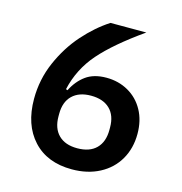

<svg xmlns="http://www.w3.org/2000/svg" viewBox="-105 -793 851 900"><g transform="rotate(15 320.0 -343.0)"><path d="M67 -262Q67 -356 104 -441Q141 -526 198.5 -591Q256 -656 321 -698H495Q360 -603 291.5 -524.5Q223 -446 200 -344L208 -341Q232 -389 270.5 -417Q309 -445 370 -445Q429 -445 476.5 -418Q524 -391 551 -342Q578 -293 578 -228Q578 -158 546.5 -103.5Q515 -49 457 -18.5Q399 12 323 12Q203 12 135 -62Q67 -136 67 -262ZM322 -90Q382 -90 414 -122Q446 -154 446 -212V-224Q446 -282 413.5 -313.5Q381 -345 322 -345Q264 -345 231.5 -313.5Q199 -282 199 -224V-212Q199 -154 231 -122Q263 -90 322 -90Z"/></g></svg>

Font: Writer SemiBold
Style: Regular
Weight: 600
Monospace: yes
Designer: Mike Abbink, Paul van der Laan, Pieter van Rosmalen
Foundry: Bold Monday
Version: Version 2.001 2020